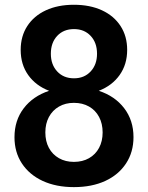

<svg xmlns="http://www.w3.org/2000/svg" viewBox="-20 -767 618 802"><path d="M288.6 14.6Q214.4 14.6 158.4 -11.2Q102.5 -37.1 71.5 -84.2Q40.5 -131.3 40.5 -193.8Q40.5 -264.2 79.1 -314.7Q117.7 -365.2 185.1 -387.7Q129.4 -409.2 97.9 -453.4Q66.4 -497.6 66.4 -558.6Q66.4 -615.7 94 -658.2Q121.6 -700.7 171.6 -723.9Q221.7 -747.1 288.6 -747.1Q356 -747.1 406 -723.9Q456.1 -700.7 483.6 -658.2Q511.2 -615.7 511.2 -558.6Q511.2 -498 479.7 -453.6Q448.2 -409.2 392.6 -387.7Q460 -365.7 498.8 -314.9Q537.6 -264.2 537.6 -194.3Q537.6 -131.8 506.6 -84.5Q475.6 -37.1 419.7 -11.2Q363.8 14.6 288.6 14.6ZM289.1 -439.9Q332 -439.9 358.6 -468.5Q385.3 -497.1 385.3 -542.5Q385.3 -588.9 358.6 -617.2Q332 -645.5 289.1 -645.5Q245.6 -645.5 219 -617.2Q192.4 -588.9 192.4 -542.5Q192.4 -497.1 219 -468.5Q245.6 -439.9 289.1 -439.9ZM288.6 -90.8Q324.7 -90.8 351.8 -106.2Q378.9 -121.6 393.8 -149.4Q408.7 -177.2 408.7 -213.9Q408.7 -250.5 393.8 -278.6Q378.9 -306.6 351.8 -322Q324.7 -337.4 288.6 -337.4Q253.4 -337.4 226.3 -321.8Q199.2 -306.2 184.3 -278.3Q169.4 -250.5 169.4 -213.9Q169.4 -176.8 184.3 -149.2Q199.2 -121.6 226.3 -106.2Q253.4 -90.8 288.6 -90.8Z"/></svg>

Font: Kumbh Sans SemiBold
Style: Regular
Weight: 600
Version: Version 1.005